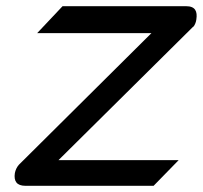

<svg xmlns="http://www.w3.org/2000/svg" viewBox="-20 -600 655 620"><path d="M28 -41C24 -15 34 0 62 0H476L557 -83H169L604 -514H605C610 -521 613 -529 614 -537C618 -563 611 -580 581 -580H182L100 -493H469L41 -68C34 -60 30 -51 28 -41Z"/></svg>

Font: Charger Pro
Style: ExBdSuExtObl
Weight: 400
Designer: Jasper
Foundry: Cannot Into Space Fonts
Version: Version 1.09